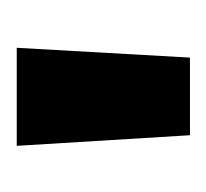

<svg xmlns="http://www.w3.org/2000/svg" viewBox="-29 -810 252 235"><g transform="rotate(-90 97.5 -692.0)"><path d="M157 -798 145 -586H50L37 -798Z"/></g></svg>

Font: MSTAGE SemiBold
Style: Regular
Weight: 600
Designer: Ninad Kale (Devanagari), Jonny Pinhorn (Latin)
Foundry: Indian Type Foundry
Version: 4.004